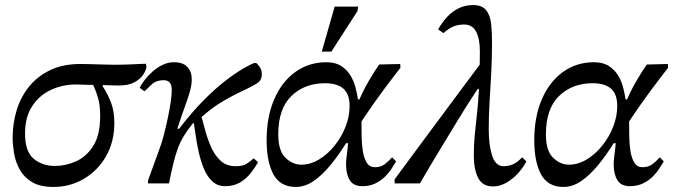

<svg xmlns="http://www.w3.org/2000/svg" viewBox="-20 -725 2665 759"><path d="M191 14Q138 14 106 -5.5Q74 -25 57.5 -55.5Q41 -86 35.5 -119.5Q30 -153 30 -180Q30 -239 46.5 -291.5Q63 -344 96.5 -384.5Q130 -425 180 -448.5Q230 -472 297 -472Q311 -472 334.5 -471.5Q358 -471 384.5 -470Q411 -469 433 -469Q450 -469 466.5 -469.5Q483 -470 499 -470.5Q515 -471 529.5 -472Q544 -473 557 -473L559 -459Q556 -444 544.5 -427.5Q533 -411 510 -399Q487 -387 449 -387Q436 -387 423 -387.5Q410 -388 395.5 -388.5Q381 -389 363 -389Q338 -389 313.5 -390Q289 -391 280 -391Q227 -391 181 -369.5Q135 -348 107 -305Q79 -262 79 -197Q79 -126 113 -97.5Q147 -69 198 -69Q239 -69 280 -87Q321 -105 348.5 -148Q376 -191 376 -267Q376 -310 367 -340Q358 -370 344 -398H386V-384Q408 -350 420 -316.5Q432 -283 432 -239Q432 -164 399 -107Q366 -50 311.5 -18Q257 14 191 14Z M648 0H565V-11L611 -138Q619 -158 627 -189Q635 -220 642.5 -254.5Q650 -289 654.5 -319.5Q659 -350 659 -367Q659 -389 651 -398.5Q643 -408 626 -408Q598 -408 580 -391.5Q562 -375 551 -364L532 -378Q539 -392 552 -409Q565 -426 583 -442Q601 -458 622.5 -468.5Q644 -479 668 -479Q703 -479 720.5 -460.5Q738 -442 738 -412Q738 -390 731 -364.5Q724 -339 711 -304Q698 -269 681 -216H688Q738 -281 784 -327.5Q830 -374 869.5 -404.5Q909 -435 939 -452.5Q969 -470 985 -476H993Q998 -472 1006.5 -460.5Q1015 -449 1015 -432Q1015 -411 1002.5 -400.5Q990 -390 950 -371Q914 -354 889 -340.5Q864 -327 843 -313.5Q822 -300 800 -282Q778 -264 749 -238H743Q721 -211 706.5 -187Q692 -163 682.5 -137Q673 -111 665 -78Q657 -45 648 0ZM870 11Q840 11 819.5 -8Q799 -27 786.5 -57Q774 -87 766 -122Q758 -157 753.5 -190Q749 -223 745 -246L775 -269Q781 -249 789.5 -216Q798 -183 812 -149Q826 -115 850 -91.5Q874 -68 911 -68Q940 -68 954 -77Q968 -86 983 -99L1000 -84Q988 -62 970.5 -40Q953 -18 928.5 -3.5Q904 11 870 11Z M1149 14Q1088 14 1061 -35.5Q1034 -85 1034 -171Q1034 -263 1064 -332.5Q1094 -402 1147.5 -440.5Q1201 -479 1270 -479Q1306 -479 1329 -464Q1352 -449 1365.5 -426.5Q1379 -404 1385.5 -378.5Q1392 -353 1395 -332H1417L1409 -244Q1409 -217 1409.5 -185.5Q1410 -154 1414.5 -126.5Q1419 -99 1430 -81.5Q1441 -64 1462 -64Q1485 -64 1500.5 -75.5Q1516 -87 1530 -103L1546 -87Q1540 -78 1530 -61.5Q1520 -45 1504 -28.5Q1488 -12 1465 -0.5Q1442 11 1412 11Q1377 11 1362.5 -13Q1348 -37 1348 -74Q1348 -92 1351 -113Q1354 -134 1356 -159H1348Q1319 -112 1286.5 -72.5Q1254 -33 1220 -9.5Q1186 14 1149 14ZM1171 -74Q1207 -74 1241 -94.5Q1275 -115 1302.5 -149Q1330 -183 1346 -224Q1362 -265 1362 -306Q1362 -353 1337.5 -374.5Q1313 -396 1265 -396Q1184 -396 1132 -345.5Q1080 -295 1080 -194Q1080 -129 1108.5 -101.5Q1137 -74 1171 -74ZM1398 -228 1394 -315Q1412 -361 1437.5 -404.5Q1463 -448 1479 -470L1562 -472L1563 -457Q1555 -447 1537 -423.5Q1519 -400 1497 -370.5Q1475 -341 1454 -311Q1433 -281 1418 -258.5Q1403 -236 1398 -228ZM1290 -521H1252L1303 -699H1396L1393 -681Z M1929 12Q1888 12 1870.5 -21Q1853 -54 1853 -111Q1853 -152 1856.5 -189Q1860 -226 1865 -270Q1870 -314 1873.5 -374Q1877 -434 1877 -522Q1877 -572 1862 -600Q1847 -628 1815 -628Q1790 -628 1771.5 -620Q1753 -612 1733 -594L1712 -609Q1728 -637 1748 -658.5Q1768 -680 1793.5 -692.5Q1819 -705 1850 -705Q1886 -705 1902 -684.5Q1918 -664 1921.5 -631Q1925 -598 1925 -558Q1925 -497 1922 -439Q1919 -381 1915.5 -325Q1912 -269 1912 -214Q1912 -151 1925.5 -109.5Q1939 -68 1971 -68Q1991 -68 2008 -75.5Q2025 -83 2044 -103L2061 -87Q2046 -59 2024.5 -36.5Q2003 -14 1978.5 -1Q1954 12 1929 12ZM1640 0H1540V-16Q1593 -88 1653 -169Q1713 -250 1773 -330.5Q1833 -411 1885 -481L1891 -374H1869Q1860 -361 1839 -328.5Q1818 -296 1791.5 -252.5Q1765 -209 1736.5 -162Q1708 -115 1682.5 -72.5Q1657 -30 1640 0Z M2207 14Q2146 14 2119 -35.5Q2092 -85 2092 -171Q2092 -263 2122 -332.5Q2152 -402 2205.5 -440.5Q2259 -479 2328 -479Q2364 -479 2387 -464Q2410 -449 2423.5 -426.5Q2437 -404 2443.5 -378.5Q2450 -353 2453 -332H2475L2467 -244Q2467 -217 2467.5 -185.5Q2468 -154 2472.5 -126.5Q2477 -99 2488 -81.5Q2499 -64 2520 -64Q2543 -64 2558.5 -75.5Q2574 -87 2588 -103L2604 -87Q2598 -78 2588 -61.5Q2578 -45 2562 -28.5Q2546 -12 2523 -0.5Q2500 11 2470 11Q2435 11 2420.5 -13Q2406 -37 2406 -74Q2406 -92 2409 -113Q2412 -134 2414 -159H2406Q2377 -112 2344.5 -72.5Q2312 -33 2278 -9.5Q2244 14 2207 14ZM2229 -74Q2265 -74 2299 -94.5Q2333 -115 2360.5 -149Q2388 -183 2404 -224Q2420 -265 2420 -306Q2420 -353 2395.5 -374.5Q2371 -396 2323 -396Q2242 -396 2190 -345.5Q2138 -295 2138 -194Q2138 -129 2166.5 -101.5Q2195 -74 2229 -74ZM2456 -228 2452 -315Q2470 -361 2495.5 -404.5Q2521 -448 2537 -470L2620 -472L2621 -457Q2613 -447 2595 -423.5Q2577 -400 2555 -370.5Q2533 -341 2512 -311Q2491 -281 2476 -258.5Q2461 -236 2456 -228Z"/></svg>

Font: STIX Two Text
Style: Italic
Weight: 400
Italic angle: -12°
Designer: Ross Mills, John Hudson & Paul Hanslow, Tiro Typeworks Ltd; with prior portions MicroPress Inc. and Coen Hoffman, Elsevi
Foundry: Tiro Typeworks Ltd
Version: Version 2.13 b171